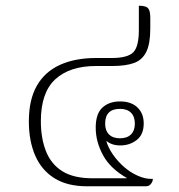

<svg xmlns="http://www.w3.org/2000/svg" viewBox="-20 -652 628 672"><path d="M285 0Q215 0 170 -28.5Q125 -57 103 -108Q81 -159 81 -227Q81 -303 109 -352Q137 -401 190 -425Q243 -449 316 -449H371Q426 -449 446 -468.5Q466 -488 466 -547V-632Q480 -632 489 -629Q498 -626 502 -617Q506 -608 506 -589V-551Q506 -499 492 -470.5Q478 -442 449 -431.5Q420 -421 373 -421H316Q224 -421 173.5 -374.5Q123 -328 123 -228Q123 -168 141 -122.5Q159 -77 198.5 -52.5Q238 -28 304 -28H422L424 -29Q366 -62 340.5 -109Q315 -156 315 -205Q315 -254 338.5 -275.5Q362 -297 400 -297Q439 -297 461 -276Q483 -255 483 -220Q483 -181 458.5 -162Q434 -143 401 -143Q384 -143 371 -148Q358 -153 350 -161L351 -162Q358 -136 375 -111.5Q392 -87 414.5 -67.5Q437 -48 462 -37Q487 -26 508 -26H515Q515 -19 511.5 -13Q508 -7 503 -3.5Q498 0 490 0ZM400 -168Q425 -168 438.5 -181.5Q452 -195 452 -219Q452 -244 438.5 -257.5Q425 -271 400 -271Q348 -271 348 -219Q348 -195 361.5 -181.5Q375 -168 400 -168Z"/></svg>

Font: Noto Serif Thai ExtraLight
Style: Regular
Weight: 250
Version: Version 2.001